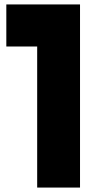

<svg xmlns="http://www.w3.org/2000/svg" viewBox="-20 -845 481 865"><path d="M147.5 0V-635.5H8.5V-825H340.5V0Z"/></svg>

Font: Spartan Thin ExtraBold
Style: Regular
Weight: 800
Version: Version 1.004